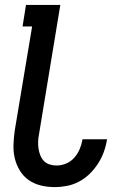

<svg xmlns="http://www.w3.org/2000/svg" viewBox="-20 -755 540 783"><path d="M203 8Q174 8 147 1.5Q120 -5 98 -20Q76 -35 61.5 -58.5Q47 -82 40.5 -108.5Q34 -135 35 -164Q36 -193 40 -222L111 -647H72L86 -735H226L139 -207Q136 -192 135.5 -177.5Q135 -163 137 -149Q139 -135 144.5 -121.5Q150 -108 159 -98.5Q168 -89 182 -84.5Q196 -80 211 -80Q230 -80 249.5 -88Q269 -96 283 -112Q297 -128 305 -147Q313 -166 316 -185L317 -187H417L416 -184Q412 -159 403 -134.5Q394 -110 379.5 -87.5Q365 -65 345.5 -46Q326 -27 302.5 -14.5Q279 -2 253.5 3Q228 8 203 8Z"/></svg>

Font: Iosevka Semibold
Style: Italic
Weight: 600
Italic angle: -9°
Monospace: yes
Designer: Belleve Invis
Foundry: Belleve Invis
Version: Version 32.5.0; ttfautohint (v1.8.4)